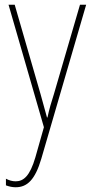

<svg xmlns="http://www.w3.org/2000/svg" viewBox="-20 -547 390 809"><path d="M16 -527 165 -11 129 116C106 195 79 217 46 217C32 217 18 213 5 206V234C19 239 31 242 46 242C95 242 128 210 154 122L343 -527H317L207 -150C196 -116 188 -89 180 -52H178C173 -71 169 -86 151 -150L42 -527Z"/></svg>

Font: Noto Sans Malayalam Condensed Thin
Style: Regular
Weight: 100
Width: 3
Designer: Jelle Bosma - Monotype Design Team
Foundry: Monotype Imaging Inc.
Version: Version 2.104